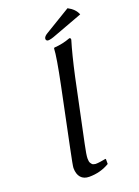

<svg xmlns="http://www.w3.org/2000/svg" viewBox="-160 -914 716 992"><g transform="rotate(-20 197.5 -418.5)"><path d="M175.8 -82Q175.8 -73.2 177 -66.7Q178.2 -60.1 181.6 -55.4Q185.1 -50.8 187.5 -47.9Q189.9 -44.9 196 -43.5Q202.1 -42 205.6 -41.5Q209 -41 218 -42Q227.1 -43 231 -43.5Q234.9 -43.9 245.8 -45.9Q256.8 -47.9 262.2 -48.8L264.2 -45.9V-20Q214.4 9.8 152.8 9.8Q123 9.8 106.9 -8.5Q90.8 -26.9 90.8 -61Q90.8 -72.3 110.8 -168L175.8 -481.9Q206.5 -630.9 208 -675.8L210.9 -679.2Q257.8 -682.1 299.8 -698.2Q307.6 -698.2 307.1 -688Q285.2 -616.2 259.8 -500L188 -158.2Q175.8 -101.1 175.8 -82ZM344.2 -847.2Q382.8 -827.1 395 -794.9L238.8 -736.8Q208 -724.6 194.3 -725.1Q188 -725.1 184.6 -729.5Q181.2 -733.9 182.6 -740.2Q185.1 -751 202.1 -761.2Z"/></g></svg>

Font: Linux Biolinum O
Style: Italic
Weight: 400
Italic angle: -12°
Designer: Philipp H. Poll
Foundry: Philipp H. Poll
Version: Version 1.1.3